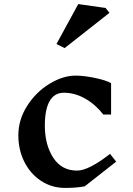

<svg xmlns="http://www.w3.org/2000/svg" viewBox="-20 -912 653 942"><path d="M525 -504V-350H487Q448 -400 397.5 -428.5Q347 -457 293 -457Q247 -457 223.5 -416Q200 -375 200 -296Q200 -202 241 -138.5Q282 -75 358 -75Q415 -75 520 -157L550 -119L396 2Q356 10 300 10Q234 10 181.5 -24.5Q129 -59 99.5 -118Q70 -177 70 -248Q70 -325 113.5 -393Q157 -461 223 -501Q289 -541 351 -541Q392 -541 446.5 -529.5Q501 -518 525 -504ZM517 -849 297 -676 257 -696 364 -892 498 -873Z"/></svg>

Font: Inknut
Style: Antiqua
Weight: 400
Designer: Claus Eggers Srensen
Foundry: Claus Eggers Srensen
Version: Version 1.000; ttfautohint (v1.2) -l 7 -r 28 -G 50 -x 13 -D 